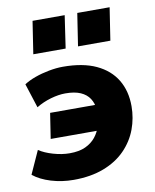

<svg xmlns="http://www.w3.org/2000/svg" viewBox="-88 -796 705 871"><g transform="rotate(-10 265.0 -360.5)"><path d="M181 11Q127 11 77.5 -4Q28 -19 -4 -45L44 -151Q69 -134 108.5 -122.5Q148 -111 184 -111Q228 -111 257 -124.5Q286 -138 304 -160.5Q322 -183 330 -211L340 -190H110L128 -307H350L339 -286Q336 -315 322 -336.5Q308 -358 281 -370Q254 -382 211 -382Q180 -382 143.5 -371.5Q107 -361 76 -342L40 -454Q61 -468 91.5 -479Q122 -490 156.5 -496.5Q191 -503 221 -503Q313 -503 374 -474.5Q435 -446 466 -394.5Q497 -343 497 -273Q497 -218 478 -167Q459 -116 419.5 -75.5Q380 -35 320 -12Q260 11 181 11ZM305 -582 328 -732H477L454 -582ZM99 -582 122 -732H270L248 -582Z"/></g></svg>

Font: Nunito Sans 12pt Black
Style: Italic
Weight: 900
Italic angle: -9°
Designer: Vernon Adams
Foundry: Vernon Adams
Version: Version 3.101;gftools[0.9.27]